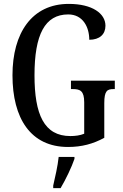

<svg xmlns="http://www.w3.org/2000/svg" viewBox="-20 -744 631 985"><path d="M329 10C400 10 458 -6 515 -37V-215C515 -278 530 -287 562 -287H569V-330H344V-287H354C391 -287 412 -278 412 -219V-58C391 -49 365 -46 341 -46C206 -46 157 -157 157 -358C157 -566 210 -670 330 -670C406 -670 438 -604 438 -540C491 -540 521 -568 521 -612C521 -675 453 -724 333 -724C143 -724 44 -574 44 -358C44 -137 137 10 329 10ZM253 208V221H291C316 179 348 113 362 71V61H281C276 109 263 164 253 208Z"/></svg>

Font: Noto Serif Tamil ExtraCondensed Medium
Style: Italic
Weight: 500
Width: 2
Italic angle: -12°
Designer: Indian Type Foundry, Tom Grace, and the Monotype Design Team
Foundry: Monotype Imaging Inc.
Version: Version 2.003